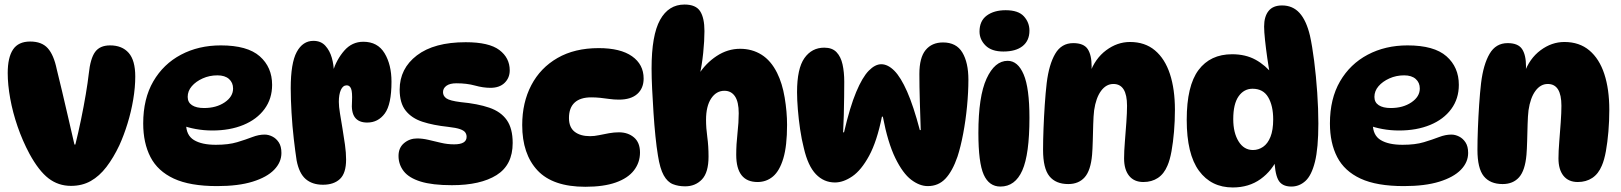

<svg xmlns="http://www.w3.org/2000/svg" viewBox="-20 -812 7142 846"><path d="M113 -629Q164 -629 190.5 -599.5Q217 -570 230 -507Q240 -468 253.5 -410Q267 -352 281.5 -290Q296 -228 308 -175H312Q325 -227 337 -285Q349 -343 358 -396.5Q367 -450 371 -486Q378 -554 399 -583Q420 -612 465 -612Q518 -612 547 -579Q576 -546 576 -475Q576 -427 567 -373.5Q558 -320 542 -268Q526 -216 506 -172Q480 -117 449 -76.5Q418 -36 380 -14.5Q342 7 293 7Q237 7 194 -26Q151 -59 110 -134Q79 -192 57.5 -254.5Q36 -317 25 -378Q14 -439 14 -490Q14 -559 37.5 -594Q61 -629 113 -629Z M937 8Q817 8 746 -25Q675 -58 643 -120Q611 -182 611 -268Q611 -377 655.5 -453.5Q700 -530 777.5 -571Q855 -612 953 -612Q1070 -612 1124.5 -564Q1179 -516 1179 -438Q1179 -377 1145.5 -331.5Q1112 -286 1052.5 -261.5Q993 -237 916 -237Q878 -237 842.5 -243.5Q807 -250 779 -261L803 -314Q800 -290 800 -266Q800 -216 834.5 -195Q869 -174 931 -174Q987 -174 1025 -185.5Q1063 -197 1091.5 -208Q1120 -219 1146 -219Q1163 -219 1180 -210.5Q1197 -202 1208.5 -184.5Q1220 -167 1220 -138Q1220 -97 1188 -64Q1156 -31 1093 -11.5Q1030 8 937 8ZM879 -336Q933 -336 970 -361Q1007 -386 1007 -422Q1007 -448 989 -464Q971 -480 938 -480Q903 -480 873 -466.5Q843 -453 825 -432Q807 -411 807 -385Q807 -361 826 -348.5Q845 -336 879 -336Z M1261 -423Q1261 -534 1287.5 -583Q1314 -632 1361 -632Q1394 -632 1413.5 -610.5Q1433 -589 1442 -557.5Q1451 -526 1451 -494L1446 -496Q1463 -550 1497 -589Q1531 -628 1581 -628Q1644 -628 1674.5 -577.5Q1705 -527 1705 -452Q1705 -352 1675.5 -312Q1646 -272 1598 -272Q1561 -272 1544 -294.5Q1527 -317 1531 -365Q1533 -406 1527 -421Q1521 -436 1508 -436Q1491 -436 1482 -416Q1473 -396 1473 -363Q1473 -343 1478 -312.5Q1483 -282 1489 -246Q1495 -210 1500 -174.5Q1505 -139 1505 -109Q1505 -49 1478 -23.5Q1451 2 1403 2Q1356 2 1327 -23Q1298 -48 1287 -105Q1281 -144 1274.5 -200Q1268 -256 1264.5 -316Q1261 -376 1261 -423Z M2032 -626Q2135 -626 2180.5 -591.5Q2226 -557 2226 -502Q2226 -469 2203.5 -447Q2181 -425 2141 -425Q2109 -425 2073 -435Q2037 -445 1991 -445Q1962 -445 1947 -434Q1932 -423 1932 -406Q1932 -389 1947 -378.5Q1962 -368 2010 -362Q2085 -355 2136 -337.5Q2187 -320 2213 -283Q2239 -246 2239 -182Q2239 -85 2168 -40.5Q2097 4 1971 4Q1885 4 1833.5 -12Q1782 -28 1759 -57.5Q1736 -87 1736 -125Q1736 -161 1760.5 -181.5Q1785 -202 1818 -202Q1841 -202 1867 -196Q1893 -190 1922 -183Q1951 -176 1981 -176Q2036 -176 2036 -209Q2036 -220 2030 -228.5Q2024 -237 2007 -243Q1990 -249 1955 -253Q1889 -260 1841.5 -275.5Q1794 -291 1767.5 -324.5Q1741 -358 1741 -417Q1741 -510 1817 -568Q1893 -626 2032 -626Z M2559 11Q2416 11 2348.5 -61Q2281 -133 2281 -261Q2281 -360 2321 -436.5Q2361 -513 2436.5 -556.5Q2512 -600 2618 -600Q2714 -600 2765 -564Q2816 -528 2816 -466Q2816 -423 2788 -398Q2760 -373 2707 -373Q2685 -373 2664.5 -376Q2644 -379 2624.5 -381Q2605 -383 2585 -383Q2537 -383 2512 -360Q2487 -337 2487 -292Q2487 -251 2512 -231.5Q2537 -212 2580 -212Q2599 -212 2620 -216.5Q2641 -221 2663.5 -225Q2686 -229 2707 -229Q2747 -229 2773.5 -206.5Q2800 -184 2800 -140Q2800 -96 2773.5 -61.5Q2747 -27 2693.5 -8Q2640 11 2559 11Z M2996 -792Q3046 -792 3065 -762.5Q3084 -733 3084 -675Q3084 -633 3078.5 -579Q3073 -525 3063 -482H3057Q3089 -533 3137.5 -565Q3186 -597 3241 -597Q3294 -597 3335.5 -571Q3377 -545 3404 -491Q3427 -445 3437.5 -382Q3448 -319 3448 -262Q3448 -169 3431.5 -114Q3415 -59 3386 -34.5Q3357 -10 3318 -10Q3224 -10 3224 -130Q3224 -176 3229.5 -224.5Q3235 -273 3235 -313Q3235 -363 3218.5 -387.5Q3202 -412 3172 -412Q3136 -412 3113.5 -378Q3091 -344 3091 -284Q3091 -248 3096.5 -208.5Q3102 -169 3102 -122Q3102 -52 3073 -21.5Q3044 9 2999 9Q2969 9 2945 -0.5Q2921 -10 2904.5 -39.5Q2888 -69 2879 -127Q2873 -163 2868 -212Q2863 -261 2859.5 -315Q2856 -369 2853.5 -419.5Q2851 -470 2851 -510Q2851 -657 2888.5 -724.5Q2926 -792 2996 -792Z M3492 -406Q3492 -510 3524.5 -556Q3557 -602 3612 -602Q3647 -602 3666 -582Q3685 -562 3692.5 -528Q3700 -494 3700 -452Q3700 -423 3699.5 -384.5Q3699 -346 3698 -305Q3697 -264 3695 -229H3699Q3725 -341 3752.5 -406.5Q3780 -472 3808 -500.5Q3836 -529 3863 -529Q3892 -529 3920.5 -500.5Q3949 -472 3977 -408.5Q4005 -345 4033 -239H4037Q4035 -298 4033 -364.5Q4031 -431 4031 -486Q4031 -558 4058.5 -591.5Q4086 -625 4135 -625Q4194 -625 4220.5 -580.5Q4247 -536 4247 -461Q4247 -406 4241 -343.5Q4235 -281 4224 -223Q4213 -165 4199 -122Q4177 -58 4146 -25Q4115 8 4068 8Q4032 8 3995 -20Q3958 -48 3925 -115.5Q3892 -183 3870 -298H3866Q3844 -189 3809.5 -125.5Q3775 -62 3735.5 -35Q3696 -8 3659 -8Q3610 -8 3575 -44.5Q3540 -81 3522 -159Q3512 -198 3505.5 -242.5Q3499 -287 3495.5 -330Q3492 -373 3492 -406Z M4411 -767Q4467 -767 4491.5 -740Q4516 -713 4516 -677Q4516 -633 4486 -609Q4456 -585 4401 -585Q4349 -585 4322.5 -611.5Q4296 -638 4296 -673Q4296 -720 4328 -743.5Q4360 -767 4411 -767ZM4420 -544Q4465 -544 4490.5 -484Q4516 -424 4516 -293Q4516 -132 4484.5 -61Q4453 10 4388 10Q4338 10 4314.5 -42.5Q4291 -95 4291 -226Q4291 -387 4327 -465.5Q4363 -544 4420 -544Z M4709 -622Q4755 -622 4772.5 -596Q4790 -570 4790 -519Q4790 -507 4788.5 -493.5Q4787 -480 4784 -469L4782 -489Q4805 -554 4854 -590.5Q4903 -627 4959 -627Q5025 -627 5069 -590Q5113 -553 5135 -486Q5157 -419 5157 -328Q5157 -279 5153 -232Q5149 -185 5142 -146Q5135 -107 5124 -82Q5109 -46 5082 -28Q5055 -10 5018 -10Q4977 -10 4955 -37.5Q4933 -65 4933 -114Q4933 -145 4936.5 -188Q4940 -231 4943 -273.5Q4946 -316 4946 -346Q4946 -442 4886 -442Q4854 -442 4831.5 -411.5Q4809 -381 4801 -326Q4798 -301 4797 -264Q4796 -227 4795 -190.5Q4794 -154 4792 -130Q4786 -61 4759.5 -31Q4733 -1 4687 -1Q4632 -1 4604 -35.5Q4576 -70 4576 -152Q4576 -194 4578 -246Q4580 -298 4583.5 -350.5Q4587 -403 4592 -446Q4602 -528 4629.5 -575Q4657 -622 4709 -622Z M5412 14Q5317 14 5263 -59.5Q5209 -133 5209 -284Q5209 -434 5261 -503.5Q5313 -573 5409 -573Q5468 -573 5512 -549Q5556 -525 5591 -481L5577 -477Q5570 -514 5564 -556Q5558 -598 5554 -635.5Q5550 -673 5550 -695Q5550 -739 5569.5 -763.5Q5589 -788 5629 -788Q5676 -788 5706 -755Q5736 -722 5752 -655Q5762 -610 5770.5 -543.5Q5779 -477 5784 -404.5Q5789 -332 5789 -268Q5789 -159 5774 -99Q5759 -39 5732 -14.5Q5705 10 5670 10Q5627 10 5611.5 -21Q5596 -52 5595 -122H5613Q5586 -60 5534.5 -23Q5483 14 5412 14ZM5501 -151Q5525 -151 5545.5 -165Q5566 -179 5578 -209Q5590 -239 5590 -286Q5590 -346 5568 -383.5Q5546 -421 5499 -421Q5461 -421 5437.5 -387.5Q5414 -354 5414 -287Q5414 -227 5437.5 -189Q5461 -151 5501 -151Z M6166 8Q6046 8 5975 -25Q5904 -58 5872 -120Q5840 -182 5840 -268Q5840 -377 5884.5 -453.5Q5929 -530 6006.5 -571Q6084 -612 6182 -612Q6299 -612 6353.5 -564Q6408 -516 6408 -438Q6408 -377 6374.5 -331.5Q6341 -286 6281.5 -261.5Q6222 -237 6145 -237Q6107 -237 6071.5 -243.5Q6036 -250 6008 -261L6032 -314Q6029 -290 6029 -266Q6029 -216 6063.5 -195Q6098 -174 6160 -174Q6216 -174 6254 -185.5Q6292 -197 6320.5 -208Q6349 -219 6375 -219Q6392 -219 6409 -210.5Q6426 -202 6437.5 -184.5Q6449 -167 6449 -138Q6449 -97 6417 -64Q6385 -31 6322 -11.5Q6259 8 6166 8ZM6108 -336Q6162 -336 6199 -361Q6236 -386 6236 -422Q6236 -448 6218 -464Q6200 -480 6167 -480Q6132 -480 6102 -466.5Q6072 -453 6054 -432Q6036 -411 6036 -385Q6036 -361 6055 -348.5Q6074 -336 6108 -336Z M6623 -622Q6669 -622 6686.5 -596Q6704 -570 6704 -519Q6704 -507 6702.5 -493.5Q6701 -480 6698 -469L6696 -489Q6719 -554 6768 -590.5Q6817 -627 6873 -627Q6939 -627 6983 -590Q7027 -553 7049 -486Q7071 -419 7071 -328Q7071 -279 7067 -232Q7063 -185 7056 -146Q7049 -107 7038 -82Q7023 -46 6996 -28Q6969 -10 6932 -10Q6891 -10 6869 -37.5Q6847 -65 6847 -114Q6847 -145 6850.5 -188Q6854 -231 6857 -273.5Q6860 -316 6860 -346Q6860 -442 6800 -442Q6768 -442 6745.5 -411.5Q6723 -381 6715 -326Q6712 -301 6711 -264Q6710 -227 6709 -190.5Q6708 -154 6706 -130Q6700 -61 6673.5 -31Q6647 -1 6601 -1Q6546 -1 6518 -35.5Q6490 -70 6490 -152Q6490 -194 6492 -246Q6494 -298 6497.5 -350.5Q6501 -403 6506 -446Q6516 -528 6543.5 -575Q6571 -622 6623 -622Z"/></svg>

Font: DynaPuff SemiBold
Style: Regular
Weight: 600
Designer: Toshi Omagari, Jennifer Daniel
Foundry: Google Fonts
Version: Version 2.000